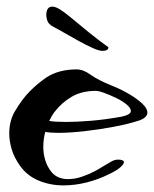

<svg xmlns="http://www.w3.org/2000/svg" viewBox="-20 -538 466 581"><path d="M172 23Q132 23 97 8.5Q62 -6 40 -37Q22 -63 15 -87.5Q8 -112 8 -134Q8 -155 13 -172.5Q18 -190 25 -201Q46 -237 69.5 -261Q93 -285 121 -304Q158 -328 212 -328Q232 -328 254 -312Q276 -296 318 -279Q346 -268 370.5 -253.5Q395 -239 410.5 -224.5Q426 -210 426 -197Q426 -183 403 -174Q370 -163 325 -154.5Q280 -146 235.5 -141Q191 -136 157 -136Q131 -136 117 -139Q111 -117 111 -93Q111 -73 117 -53Q123 -33 137 -16Q147 -5 159.5 -0.5Q172 4 185 4Q207 4 228.5 -3.5Q250 -11 266 -19.5Q282 -28 286 -31Q306 -43 316.5 -49Q327 -55 337 -55Q355 -55 355 -47Q355 -42 345 -32.5Q335 -23 310 -11Q278 5 242.5 14Q207 23 172 23ZM180 -169Q212 -169 255 -172.5Q298 -176 348 -185Q376 -191 376 -202Q376 -211 363.5 -221.5Q351 -232 332.5 -241Q314 -250 296.5 -256.5Q279 -263 270 -263Q227 -263 196.5 -245Q166 -227 144 -198Q137 -189 129 -172Q146 -169 180 -169ZM290 -384Q280 -384 261 -392.5Q242 -401 220 -413Q198 -425 177.5 -437Q157 -449 143 -456Q126 -465 123 -476Q120 -487 120 -491Q120 -518 138 -518Q148 -518 161.5 -509.5Q175 -501 192 -487Q218 -465 249 -440Q280 -415 308 -395Q308 -384 290 -384Z"/></svg>

Font: Grechen Fuemen
Style: Regular
Weight: 400
Designer: Robert E. Leuschke
Foundry: Robert E. Leuschke
Version: Version 1.010; ttfautohint (v1.8.3)